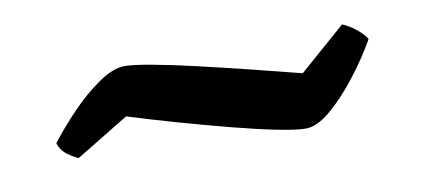

<svg xmlns="http://www.w3.org/2000/svg" viewBox="-31 -462 652 293"><g transform="rotate(-10 294.5 -315.5)"><path d="M425 -242Q411 -242 381 -248Q351 -254 312.5 -264Q274 -274 233.5 -285.5Q193 -297 158 -308L76 -258Q70 -260 60 -267Q50 -274 46 -286Q62 -307 83.5 -329.5Q105 -352 128 -368Q151 -384 169 -384Q182 -384 212 -378.5Q242 -373 280.5 -364Q319 -355 359.5 -345Q400 -335 435 -326L507 -389Q519 -384 529.5 -375Q540 -366 543 -360Q529 -335 508 -307.5Q487 -280 465 -261Q443 -242 425 -242Z"/></g></svg>

Font: Texturina
Style: Bold
Weight: 700
Designer: Guillermo Torres Carreño
Foundry: Omnibus-Type
Version: Version 1.002; ttfautohint (v1.8.3)